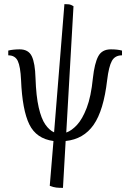

<svg xmlns="http://www.w3.org/2000/svg" viewBox="-20 -685 611 930"><path d="M221 215 239 -2Q156 -13 122 -82.5Q88 -152 82 -297Q79 -363 66 -390Q53 -417 20 -417V-440Q31 -443 46 -444.5Q61 -446 75 -446Q118 -446 134 -412.5Q150 -379 152 -307Q155 -219 167.5 -164.5Q180 -110 199.5 -82Q219 -54 242 -44L292 -665Q306 -665 314.5 -664Q323 -663 336 -655L301 -43Q327 -52 353 -80Q379 -108 400 -162.5Q421 -217 430 -307Q438 -379 456 -412.5Q474 -446 517 -446Q549 -446 571 -440V-417Q537 -417 522 -390Q507 -363 499 -297Q482 -150 433.5 -80.5Q385 -11 298 -2L285 225Q266 225 252.5 223.5Q239 222 221 215Z"/></svg>

Font: Bona Nova SC
Style: Italic
Weight: 400
Italic angle: -4°
Designer: Mateusz Machalski
Foundry: Capitalics
Version: Version 4.001; ttfautohint (v1.8.4.7-5d5b)